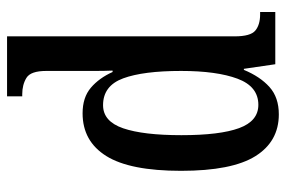

<svg xmlns="http://www.w3.org/2000/svg" viewBox="-153 -647 810 544"><g transform="rotate(-90 252.0 -375.0)"><path d="M200 10Q123 10 81.5 -56.5Q40 -123 40 -267Q40 -412 82 -479Q124 -546 203 -546Q248 -546 275.5 -522.5Q303 -499 320 -461H324Q323 -484 323 -511.5Q323 -539 323 -567V-649Q323 -693 303.5 -705Q284 -717 257 -717H251V-760H421V-115Q421 -70 437.5 -56.5Q454 -43 483 -43H490V0H342L329 -89H326Q307 -43 277.5 -16.5Q248 10 200 10ZM227 -48Q279 -48 301 -107Q323 -166 323 -267Q323 -374 302 -431Q281 -488 226 -488Q180 -488 160.5 -431Q141 -374 141 -266Q141 -157 161 -102.5Q181 -48 227 -48Z"/></g></svg>

Font: Noto Serif Lao ExtraCondensed Medium
Style: Regular
Weight: 500
Width: 2
Designer: Monotype Design Team
Foundry: Monotype Imaging Inc.
Version: Version 2.003; ttfautohint (v1.8.4.7-5d5b)